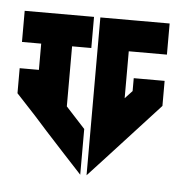

<svg xmlns="http://www.w3.org/2000/svg" viewBox="-35 -374 361 384"><g transform="rotate(5 145.5 -181.5)"><path d="M151.9 -340.3V-277.8V-115.2V-23.4L188 -62.5L291 -174.8V-225.1H229V-199.2L214.4 -183.6V-277.8H291V-340.3H214.4ZM0 -340.3V-277.8H38.6V-225.1H0V-174.8L38.6 -133.3L43 -128.4L64.9 -104L103 -62.5L139.2 -23.4V-115.2L100.6 -157.2V-277.8H139.2V-340.3Z"/></g></svg>

Font: Oshawa
Style: Regular
Weight: 400
Designer: Sadat Fauzi
Foundry: Intuisi Creative
Version: Version 001.000